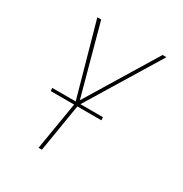

<svg xmlns="http://www.w3.org/2000/svg" viewBox="-171 -648 942 991"><g transform="rotate(30 300.0 -152.5)"><path d="M198 215 247 -79 124 -520H147L260 -104L513 -520H536L266 -77L218 215ZM408 -70H106L105 -88H407Z"/></g></svg>

Font: Iosevka Aile Thin
Style: Italic
Weight: 100
Italic angle: -9°
Designer: Belleve Invis
Foundry: Belleve Invis
Version: Version 31.1.0; ttfautohint (v1.8.4)